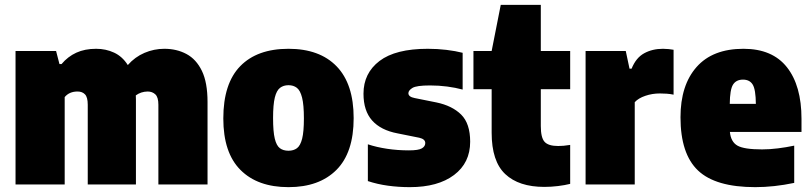

<svg xmlns="http://www.w3.org/2000/svg" viewBox="-20 -760 3340 791"><path d="M44 0V-550H211L225 -496H233.5Q259.5 -527 294.5 -543Q329.5 -559 376 -559Q416 -559 450 -543.2Q484 -527.5 506.5 -492Q536 -525.5 575.2 -542.2Q614.5 -559 657 -559Q708 -559 748.2 -537.5Q788.5 -516 811.8 -468Q835 -420 835 -340V0H632.5V-328.5Q632.5 -359.5 620 -371.2Q607.5 -383 588 -383Q560.5 -382.5 539.5 -367Q540 -358.5 540 -350V0H341.5V-328.5Q341.5 -359.5 330.2 -371.2Q319 -383 299.5 -383Q265.5 -383 246.5 -360V0Z M1168.5 11Q1041.5 11 970.8 -59.8Q900 -130.5 900 -272Q900 -416 969.8 -487.5Q1039.5 -559 1168.5 -559Q1297 -559 1367 -486.5Q1437 -414 1437 -273.5Q1437 -131 1366 -60Q1295 11 1168.5 11ZM1168.5 -139Q1189.5 -139 1203.5 -149.5Q1217.5 -160 1224.8 -188.8Q1232 -217.5 1232 -272Q1232 -328 1224.5 -357.8Q1217 -387.5 1203 -398.2Q1189 -409 1168.5 -409Q1148 -409 1133.8 -398.2Q1119.5 -387.5 1112.2 -358.2Q1105 -329 1105 -273.5Q1105 -218 1112 -189Q1119 -160 1133 -149.5Q1147 -139 1168.5 -139Z M1668.5 11Q1622 11 1578.2 5Q1534.5 -1 1495.5 -14V-165.5Q1531.5 -153.5 1575 -147Q1618.5 -140.5 1664.5 -140.5Q1704 -140.5 1718 -148.8Q1732 -157 1732 -170.5Q1732 -187 1707.5 -192.5L1618 -210.5Q1549 -223.5 1513.2 -263.5Q1477.5 -303.5 1477.5 -374Q1477.5 -458.5 1543.5 -508.8Q1609.5 -559 1742.5 -559Q1782.5 -559 1819.5 -554.5Q1856.5 -550 1886 -542.5V-391Q1856.5 -399 1822.2 -403.5Q1788 -408 1751.5 -408Q1696 -408 1679.2 -397.8Q1662.5 -387.5 1662.5 -376Q1662.5 -361 1688.5 -356L1778 -338Q1843 -324.5 1880 -287.8Q1917 -251 1917 -176Q1917 -89 1850.5 -39Q1784 11 1668.5 11Z M2222.5 10Q2117.5 10 2061.5 -42.8Q2005.5 -95.5 2005.5 -213V-392.5H1930.5V-550H2005.5L2043 -740H2208V-550H2329V-392.5H2208V-240.5Q2208 -193 2223.5 -175.8Q2239 -158.5 2279.5 -158.5Q2290.5 -158.5 2302.2 -159.5Q2314 -160.5 2329 -163V-2.5Q2307.5 3 2278.8 6.5Q2250 10 2222.5 10Z M2392.5 0V-550H2558L2573.5 -477H2582Q2600 -522 2633.8 -540.5Q2667.5 -559 2711.5 -559Q2723 -559 2734.5 -557.8Q2746 -556.5 2755 -555V-370Q2741.5 -373 2726.2 -374Q2711 -375 2698.5 -375Q2667 -375 2638.5 -365.2Q2610 -355.5 2595 -339V0Z M3091.5 11Q2928 11 2855.8 -57.5Q2783.5 -126 2783.5 -277Q2783.5 -409 2849.8 -484Q2916 -559 3043 -559Q3162 -559 3222 -483Q3282 -407 3282 -270.5V-216.5H2987Q2991 -175.5 3018.2 -160Q3045.5 -144.5 3119.5 -144.5Q3151 -144.5 3185 -148.8Q3219 -153 3252 -160V-6.5Q3168.5 11 3091.5 11ZM3041 -432Q3013 -432 3000 -411.5Q2987 -391 2986.5 -332H3094Q3093.5 -391 3081 -411.5Q3068.5 -432 3041 -432Z"/></svg>

Font: Encode Sans SmCnd Black
Style: Regular
Weight: 900
Width: 4
Designer: Multiple Designers
Foundry: Impallari Type
Version: Version 3.002; ttfautohint (v1.8.3) -l 8 -r 50 -G 200 -x 14 